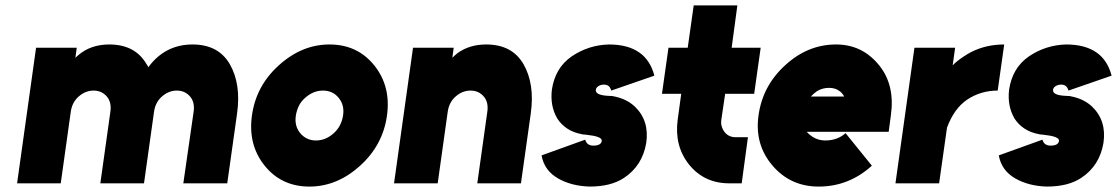

<svg xmlns="http://www.w3.org/2000/svg" viewBox="-20 -676 4119 708"><path d="M818 0 854 -256Q862 -312 855 -358Q848 -404 827 -440Q785 -512 690 -512Q597 -512 537 -441Q535 -438 532 -434.5Q529 -431 527 -428Q526 -431 524 -434Q522 -437 520 -440Q478 -512 383 -512Q314 -512 268 -472Q266 -470 263 -467.5Q260 -465 258 -463L263 -500H113L43 0H204L241 -264Q246 -299 270 -320Q295 -342 325 -342Q355 -342 374 -320Q392 -299 387 -264L350 0H511L548 -264Q553 -299 577 -320Q602 -342 632 -342Q662 -342 681 -320Q699 -299 694 -264L656 0Z M1171 -342Q1207 -342 1229 -315Q1251 -288 1245 -250Q1242 -231 1234 -215Q1226 -199 1211 -185Q1181 -158 1145 -158Q1110 -158 1087 -185Q1065 -212 1071 -250Q1074 -269 1082 -285.5Q1090 -302 1105 -315Q1135 -342 1171 -342ZM1195 -512Q1093 -512 1008 -435Q924 -359 909 -250Q894 -142 956 -65Q1018 12 1121 12Q1223 12 1308 -65Q1392 -141 1407 -250Q1422 -358 1360 -435Q1298 -512 1195 -512Z M1901 0 1937 -256Q1945 -312 1938 -358Q1931 -404 1910 -440Q1868 -512 1773 -512Q1711 -512 1667 -480Q1662 -476 1657.5 -472Q1653 -468 1648 -463L1653 -500H1503L1433 0H1594L1631 -264Q1636 -299 1660 -320Q1685 -342 1715 -342Q1745 -342 1764 -320Q1782 -299 1777 -264L1740 0Z M2393 -397Q2378 -454 2338 -482Q2296 -512 2225 -512Q2150 -510 2088 -468Q2027 -426 2015 -345Q2008 -285 2035 -239Q2049 -217 2071.5 -202Q2094 -187 2126 -181Q2129 -180 2133.5 -180Q2138 -180 2143 -179Q2199 -173 2199 -158Q2199 -149 2191 -144Q2183 -139 2168 -139Q2144 -139 2138 -161L1977 -103Q1987 -47 2038 -18Q2087 10 2154 12Q2233 12 2281 -20Q2349 -65 2363 -149Q2375 -231 2321 -283Q2290 -312 2242 -321Q2240 -322 2234 -322Q2228 -322 2217 -323Q2177 -326 2177 -343Q2177 -352 2186 -358Q2195 -364 2207 -364Q2217 -364 2224 -359Q2231 -353 2234 -342Z M2538 -656 2516 -500H2445L2421 -330H2492L2479 -235Q2466 -138 2521 -69Q2577 0 2669 0H2715L2738 -170H2693Q2667 -170 2652 -189Q2636 -210 2640 -235L2654 -330H2761L2785 -500H2678L2699 -656Z M3257 -190 3265 -250Q3281 -362 3222 -435Q3160 -512 3063 -512Q2959 -512 2876 -436Q2792 -360 2777 -250Q2762 -143 2829 -65Q2895 12 2999 12Q3110 12 3195 -65L3098 -185Q3068 -158 3023 -158Q2998 -158 2977 -171Q2971 -175 2965.5 -179.5Q2960 -184 2955 -190ZM3037 -352Q3059 -352 3073 -342Q3085 -335 3093 -320H2970Q2981 -332 2993 -340Q3013 -352 3037 -352Z M3352 -500 3282 0H3443L3472 -205Q3498 -276 3547 -309Q3597 -342 3659 -342L3683 -512Q3616 -512 3561 -484Q3533 -469 3508 -449Q3504 -446 3500.5 -442.5Q3497 -439 3493 -435L3502 -500Z M4079 -397Q4064 -454 4024 -482Q3982 -512 3911 -512Q3836 -510 3774 -468Q3713 -426 3701 -345Q3694 -285 3721 -239Q3735 -217 3757.5 -202Q3780 -187 3812 -181Q3815 -180 3819.5 -180Q3824 -180 3829 -179Q3885 -173 3885 -158Q3885 -149 3877 -144Q3869 -139 3854 -139Q3830 -139 3824 -161L3663 -103Q3673 -47 3724 -18Q3773 10 3840 12Q3919 12 3967 -20Q4035 -65 4049 -149Q4061 -231 4007 -283Q3976 -312 3928 -321Q3926 -322 3920 -322Q3914 -322 3903 -323Q3863 -326 3863 -343Q3863 -352 3872 -358Q3881 -364 3893 -364Q3903 -364 3910 -359Q3917 -353 3920 -342Z"/></svg>

Font: Unageo
Style: Black-Italic
Weight: 900
Designer: Richard Sepsi
Foundry: Richard Sepsi
Version: Version 2.000